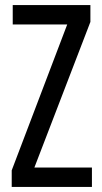

<svg xmlns="http://www.w3.org/2000/svg" viewBox="-20 -734 401 754"><path d="M341 0H26V-65L244 -638H30V-714H335V-648L115 -76H341Z"/></svg>

Font: Noto Sans Bengali ExtraCondensed
Style: Regular
Weight: 400
Width: 2
Designer: Jelle Bosma - Monotype Design Team
Foundry: Monotype Imaging Inc.
Version: Version 2.003; ttfautohint (v1.8.4.7-5d5b)